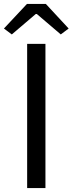

<svg xmlns="http://www.w3.org/2000/svg" viewBox="-38 -956 369 976"><path d="M100 0H193V-733H100ZM-18 -811 22 -781 144 -885H149L271 -781L311 -811L195 -936H99Z"/></svg>

Font: Source Han Sans KR Regular
Style: Regular
Weight: 400
Designer: Ryoko NISHIZUKA (kana & ideographs); Paul D. Hunt (Latin, Greek & Cyrillic); Wenlong ZHANG (bopomofo); Sandoll Communica
Foundry: Adobe Systems Incorporated
Version: Version 1.004;PS 1.004;hotconv 1.0.82;makeotf.lib2.5.63406